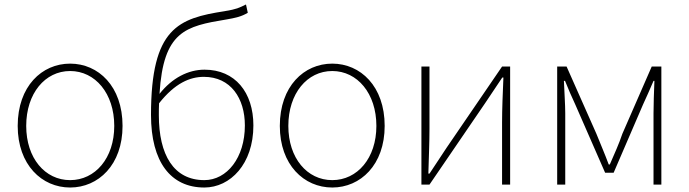

<svg xmlns="http://www.w3.org/2000/svg" viewBox="-20 -824 3076 857"><path d="M293 13C419 13 527 -88 527 -262C527 -439 419 -540 293 -540C167 -540 59 -439 59 -262C59 -88 167 13 293 13ZM293 -20C181 -20 97 -118 97 -262C97 -407 181 -507 293 -507C405 -507 490 -407 490 -262C490 -118 405 -20 293 -20Z M892 -20C755 -20 689 -133 689 -310C689 -328 689 -346 690 -363C761 -453 828 -481 890 -481C1010 -481 1073 -385 1073 -264C1073 -120 993 -20 892 -20ZM1078 -804C1047 -789 1037 -783 982 -774C777 -742 654 -700 654 -311C654 -101 742 13 892 13C1008 13 1111 -92 1111 -264C1111 -412 1029 -513 893 -513C820 -513 748 -476 692 -405C709 -685 808 -707 990 -737C1031 -744 1058 -750 1086 -767Z M1463 13C1589 13 1697 -88 1697 -262C1697 -439 1589 -540 1463 -540C1337 -540 1229 -439 1229 -262C1229 -88 1337 13 1463 13ZM1463 -20C1351 -20 1267 -118 1267 -262C1267 -407 1351 -507 1463 -507C1575 -507 1660 -407 1660 -262C1660 -118 1575 -20 1463 -20Z M1861 0H1897L2145 -363L2222 -478H2227C2224 -407 2221 -336 2221 -277V0H2257V-527H2221L1973 -164C1951 -131 1919 -82 1897 -49H1892C1894 -120 1897 -191 1897 -249V-527H1861Z M2467 0H2503V-318C2503 -357 2499 -412 2497 -463H2502C2517 -425 2532 -392 2548 -357L2681 -53H2719L2850 -357C2866 -392 2881 -425 2897 -463H2901C2899 -412 2897 -357 2897 -318V0H2932V-527H2889L2758 -227C2743 -182 2722 -136 2702 -90H2697C2680 -136 2660 -182 2642 -227L2509 -527H2467Z"/></svg>

Font: Noto Sans T Chinese Thin
Style: Regular
Weight: 100
Designer: Ryoko NISHIZUKA (kana & ideographs); Paul D. Hunt (Latin, Greek & Cyrillic); Wenlong ZHANG (bopomofo); Sandoll Communica
Foundry: Adobe Systems Incorporated
Version: Version 1.000;PS 1;hotconv 1.0.78;makeotf.lib2.5.61930